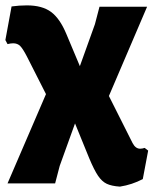

<svg xmlns="http://www.w3.org/2000/svg" viewBox="-22 -497 571 714"><path d="M529 63 509 169Q469 190 424 197Q393 195 375 186.5Q357 178 342.5 156.5Q328 135 310 92L257 -38L200 120L183 185H6L149 -147L78 -287Q63 -316 53 -326Q43 -336 27 -336Q18 -336 6 -333L-2 -348L21 -473Q49 -477 78 -477Q135 -477 168 -452.5Q201 -428 225 -370L275 -251L331 -407L348 -472H525L383 -140L471 35Q482 56 499 56Q507 56 516 53Z"/></svg>

Font: Luna Sans Black
Style: Regular
Weight: 900
Designer: Juan Pablo del Peral
Foundry: Huerta Tipografica
Version: Version 2.001; ttfautohint (v1.5)